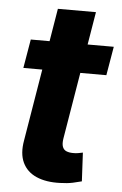

<svg xmlns="http://www.w3.org/2000/svg" viewBox="-51 -713 481 757"><g transform="rotate(5 190.0 -334.5)"><path d="M379.9 -545.9 360.5 -431.8H32L51.4 -545.9ZM147.3 -675.8H298L213.5 -168Q210.3 -147.2 214.7 -135.4Q219.2 -123.5 230.1 -119.1Q241 -114.6 256.1 -114.6Q267 -114.2 278 -116.3Q289 -118.5 294.9 -119.7L300.8 -6.4Q287.8 -2.7 266.2 2Q244.5 6.7 215.4 7.4Q160.2 9.5 121.9 -7.3Q83.6 -24 66.9 -59.5Q50.2 -94.9 59.8 -147.9Z"/></g></svg>

Font: Inter Tight
Style: Italic
Weight: 400
Italic angle: -9.39999°
Designer: Rasmus Andersson
Foundry: rsms
Version: Version 3.002